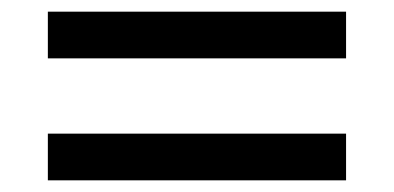

<svg xmlns="http://www.w3.org/2000/svg" viewBox="-20 -463 675 329"><path d="M573 -443H62V-363H573ZM62 -154H573V-234H62Z"/></svg>

Font: TPK Tissa Web Medium
Style: Regular
Weight: 500
Designer: Jacques Le Bailly, Suppakit Chalermlarp | Katatrad Co.,Ltd.
Foundry: Jacques Le Bailly, Cadson Demak Co.,Ltd.
Version: Version 5.000;Glyphs 3.1.2 (3151)